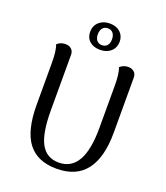

<svg xmlns="http://www.w3.org/2000/svg" viewBox="-164 -1021 988 1145"><g transform="rotate(20 330.5 -448.5)"><path d="M578 -306Q578 -148 516 -67.5Q454 13 330 13Q208 13 148.5 -64.5Q89 -142 89 -306V-572Q89 -646 75 -684Q97 -704 128 -704Q151 -704 165.5 -691Q180 -678 180 -655V-302Q180 -158 216 -92Q252 -26 330 -26Q488 -26 488 -302V-572Q488 -646 474 -684Q497 -704 527 -704Q549 -704 563.5 -691Q578 -678 578 -655ZM426 -827Q425 -788 399 -765Q373 -742 331 -742Q290 -742 265 -764Q240 -786 240 -823Q240 -862 266.5 -886Q293 -910 335 -910Q376 -910 401 -887Q426 -864 426 -827ZM288 -825Q288 -800 300 -786Q312 -772 333 -772Q354 -772 366 -786Q378 -800 378 -825Q378 -850 366 -864.5Q354 -879 333 -879Q312 -879 300 -864.5Q288 -850 288 -825Z"/></g></svg>

Font: Arima Madurai Medium
Style: Regular
Weight: 500
Designer: Joana Correia and Natanael Gama
Foundry: NDISCOVER
Version: Version 1.020